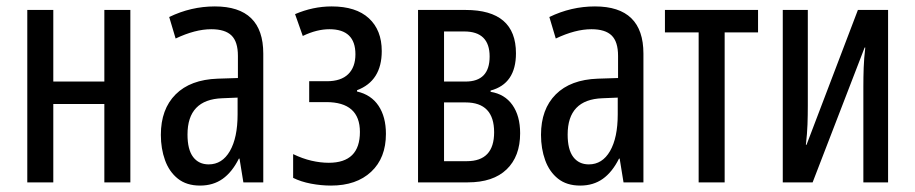

<svg xmlns="http://www.w3.org/2000/svg" viewBox="-20 -568 2851 598"><path d="M65 0V-537H146V-314H305V-537H386V0H305V-244H146V0Z M603 10Q561 10 534 -11.5Q507 -33 494 -69Q481 -105 481 -148Q481 -228 527 -274Q573 -320 658 -323L721 -325V-394Q721 -438 701 -457.5Q681 -477 638 -477Q588 -477 527 -448L507 -515Q575 -548 649 -548Q800 -548 800 -401V0H738L726 -74H724Q703 -32 673.5 -11Q644 10 603 10ZM630 -56Q672 -56 696 -97.5Q720 -139 720 -212V-264L672 -262Q564 -258 564 -149Q564 -102 581.5 -79Q599 -56 630 -56Z M1011 10Q980 10 948.5 4Q917 -2 893 -14V-88Q922 -74 950 -67.5Q978 -61 1004 -61Q1101 -61 1101 -157Q1101 -250 996 -250H943V-315H998Q1042 -315 1064.5 -337Q1087 -359 1087 -399Q1087 -477 1006 -477Q987 -477 966.5 -472Q946 -467 923 -456L899 -524Q955 -548 1013 -548Q1089 -548 1129 -511Q1169 -474 1169 -409Q1169 -316 1092 -287V-283Q1136 -273 1159 -238.5Q1182 -204 1182 -151Q1182 -76 1136 -33Q1090 10 1011 10Z M1282 0V-537H1430Q1587 -537 1587 -402Q1587 -307 1508 -286V-282Q1552 -275 1576 -241Q1600 -207 1600 -153Q1600 -81 1558 -40.5Q1516 0 1437 0ZM1363 -314H1430Q1505 -314 1505 -392Q1505 -470 1426 -470H1363ZM1363 -66H1434Q1519 -66 1519 -156Q1519 -249 1430 -249H1363Z M1787 10Q1745 10 1718 -11.5Q1691 -33 1678 -69Q1665 -105 1665 -148Q1665 -228 1711 -274Q1757 -320 1842 -323L1905 -325V-394Q1905 -438 1885 -457.5Q1865 -477 1822 -477Q1772 -477 1711 -448L1691 -515Q1759 -548 1833 -548Q1984 -548 1984 -401V0H1922L1910 -74H1908Q1887 -32 1857.5 -11Q1828 10 1787 10ZM1814 -56Q1856 -56 1880 -97.5Q1904 -139 1904 -212V-264L1856 -262Q1748 -258 1748 -149Q1748 -102 1765.5 -79Q1783 -56 1814 -56Z M2156 0V-467H2051V-537H2341V-467H2237V0Z M2418 0V-537H2496V-239Q2496 -209 2495 -180.5Q2494 -152 2490 -117H2492L2652 -537H2746V0H2669V-298Q2669 -328 2670 -357Q2671 -386 2675 -420H2673L2511 0Z"/></svg>

Font: Noto Sans ExtraCondensed
Style: Regular
Weight: 400
Width: 2
Designer: Monotype Design Team
Foundry: Monotype Imaging Inc.
Version: Version 2.013; ttfautohint (v1.8.4.7-5d5b)